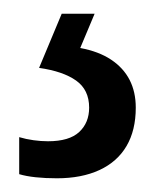

<svg xmlns="http://www.w3.org/2000/svg" viewBox="-20 -20 234 280"><path d="M178 137Q178 170 164.5 193Q151 216 125 228Q99 240 63 240Q46 240 32 238.5Q18 237 8 234V180Q18 183 29 184.5Q40 186 50 186Q81 186 95.5 172.5Q110 159 110 137Q110 111 91 97.5Q72 84 37 79L70 0H118L97 50Q124 55 142 67Q160 79 169 96.5Q178 114 178 137Z"/></svg>

Font: Noto Sans Display ExtraCondensed
Style: Regular
Weight: 400
Width: 2
Version: Version 2.003